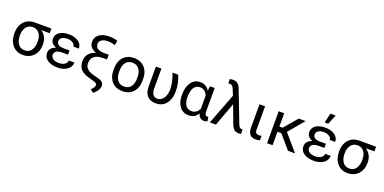

<svg xmlns="http://www.w3.org/2000/svg" viewBox="-10 -1782 5965 2985"><g transform="rotate(20 2972.5 -290.0)"><path d="M138.7 -270.5V-257.8Q138.7 -174.8 176.5 -120.8Q214.4 -66.9 286.1 -66.9Q356.9 -66.9 394 -120.8Q431.2 -174.8 431.2 -257.8V-270.5Q431.2 -320.3 416 -360.1Q400.9 -399.9 367.2 -425.5Q333.5 -451.2 285.6 -451.2Q249.5 -451.2 220.9 -436.5Q192.4 -421.9 174.6 -396.7Q156.7 -371.6 147.7 -339.4Q138.7 -307.1 138.7 -270.5ZM285.2 -528.3H563V-451.2H422.4Q470.2 -418.9 496.8 -368.4Q523.4 -317.9 523.4 -255.9V-242.7Q523.4 -172.9 495.6 -116Q467.8 -59.1 413.1 -24.7Q358.4 9.8 286.1 9.8Q175.8 9.8 111.3 -64.9Q46.9 -139.6 46.9 -257.8V-270.5Q46.9 -383.8 111.3 -456.1Q175.8 -528.3 285.2 -528.3Z M628.4 -147.5Q628.4 -239.7 732.4 -272Q687.5 -289.1 662.6 -319.1Q637.7 -349.1 637.7 -385.7Q637.7 -458.5 696.3 -498Q754.9 -537.6 855 -537.6Q945.8 -537.6 1008.1 -494.6Q1070.3 -451.7 1070.3 -381.3H978.5Q978.5 -417.5 942.1 -440.9Q905.8 -464.4 852.5 -464.4Q792 -464.4 760.7 -440.7Q729.5 -417 729.5 -382.3Q729.5 -346.2 759.5 -325.4Q789.6 -304.7 850.6 -304.7H943.8V-235.4H850.6Q720.2 -235.4 720.2 -150.4Q720.2 -113.3 755.6 -88.6Q791 -64 852.5 -64Q912.6 -64 950 -90.3Q987.3 -116.7 987.3 -154.3H1078.6Q1078.6 -121.6 1065.9 -94Q1053.2 -66.4 1031.5 -47.6Q1009.8 -28.8 981 -15.6Q952.1 -2.4 920.4 3.7Q888.7 9.8 855 9.8Q754.9 9.8 691.7 -32.5Q628.4 -74.7 628.4 -147.5Z M1189 -218.8Q1189 -291 1229.5 -340.1Q1270 -389.2 1343.3 -411.1Q1287.1 -430.2 1256.3 -465.6Q1225.6 -501 1225.6 -547.9Q1225.6 -629.9 1287.6 -675.3Q1349.6 -720.7 1456.5 -720.7Q1529.8 -720.7 1590.3 -699.2L1577.1 -624.5Q1509.8 -643.6 1460.9 -643.6Q1390.1 -643.6 1353.8 -617.4Q1317.4 -591.3 1317.4 -549.8Q1317.4 -450.2 1470.7 -450.2H1539.1V-372.1H1471.7Q1381.3 -372.1 1331.1 -334Q1280.8 -295.9 1280.8 -219.2Q1280.8 -187.5 1292 -162.6Q1303.2 -137.7 1324.5 -120.6Q1345.7 -103.5 1370.8 -92Q1396 -80.6 1428.7 -72.3L1477.5 -60.1Q1543.9 -43.9 1573.7 -21.7Q1603.5 0.5 1603.5 47.4Q1603.5 84.5 1574.5 125Q1545.4 165.5 1512.2 189.9L1460.9 149.9Q1481.4 128.9 1488.8 120.6Q1496.1 112.3 1505.1 95.2Q1514.2 78.1 1514.2 61Q1514.2 43.5 1498.3 32Q1482.4 20.5 1444.3 10.3L1412.6 2.4Q1368.2 -9.3 1337.6 -20.3Q1307.1 -31.2 1276.9 -48.8Q1246.6 -66.4 1228.8 -88.6Q1210.9 -110.8 1200 -143.6Q1189 -176.3 1189 -218.8Z M1689.9 -250V-278.3Q1689.9 -396 1755.1 -467Q1820.3 -538.1 1929.7 -538.1Q2040.5 -538.1 2105.7 -467Q2170.9 -396 2170.9 -278.3V-250Q2170.9 -131.8 2106 -61Q2041 9.8 1931.2 9.8Q1820.8 9.8 1755.4 -61Q1689.9 -131.8 1689.9 -250ZM1781.7 -278.3V-250Q1781.7 -167.5 1820.3 -117.2Q1858.9 -66.9 1931.2 -66.9Q2002.9 -66.9 2041 -116.9Q2079.1 -167 2079.1 -250V-278.3Q2079.1 -359.9 2040.3 -410.6Q2001.5 -461.4 1929.7 -461.4Q1858.9 -461.4 1820.3 -410.6Q1781.7 -359.9 1781.7 -278.3Z M2482.9 10.3Q2392.1 10.3 2341.6 -42.5Q2291 -95.2 2291 -203.1V-528.3H2382.8V-202.1Q2382.8 -131.3 2408.7 -98.9Q2434.6 -66.4 2479 -66.4Q2524.4 -66.4 2557.9 -97.2Q2591.3 -127.9 2606.7 -173.3Q2622.1 -218.8 2622.1 -270.5Q2620.1 -389.2 2565.9 -528.3H2659.2Q2713.4 -410.6 2713.4 -271Q2713.4 -224.1 2704.6 -182.4Q2695.8 -140.6 2677.2 -105.2Q2658.7 -69.8 2632.1 -44.2Q2605.5 -18.6 2567.1 -4.2Q2528.8 10.3 2482.9 10.3Z M2821.8 -248.5V-258.8Q2821.8 -385.3 2876.2 -461.7Q2930.7 -538.1 3027.3 -538.1Q3124 -538.1 3176.8 -452.1L3185.5 -528.3H3264.2V-148.9Q3264.2 -105.5 3275.1 -87.9Q3286.1 -70.3 3306.6 -70.3Q3314 -70.3 3324.7 -73.2L3335 -2.9Q3312.5 10.3 3279.8 10.3Q3201.2 10.3 3179.7 -77.1Q3127 10.3 3026.4 10.3Q2930.2 10.3 2876 -60.8Q2821.8 -131.8 2821.8 -248.5ZM2914.1 -258.8V-248.5Q2914.1 -166 2946.8 -116.2Q2979.5 -66.4 3047.4 -66.4Q3133.3 -66.4 3172.4 -153.8V-368.2Q3133.8 -461.4 3048.3 -461.4Q3002.4 -461.4 2971.4 -433.6Q2940.4 -405.8 2927.2 -361.3Q2914.1 -316.9 2914.1 -258.8Z M3376 0 3571.8 -511.7 3532.2 -609.4Q3519.5 -641.1 3504.4 -655Q3489.3 -668.9 3463.9 -668.9Q3446.3 -668.9 3439 -667.5L3437 -738.3Q3460 -745.6 3488.8 -745.6Q3540.5 -745.6 3569.1 -720.9Q3597.7 -696.3 3614.7 -652.3L3816.9 -129.4Q3827.6 -99.6 3840.3 -85.7Q3853 -71.8 3872.6 -71.8Q3886.7 -71.8 3891.1 -73.2L3894 2.9Q3877.4 7.3 3854 7.3Q3804.7 7.3 3777.3 -16.8Q3750 -41 3728.5 -96.7L3619.6 -387.2L3476.6 0Z M4005.4 -528.3H4097.7L4097.2 -144.5Q4097.2 -103 4113 -88.4Q4128.9 -73.7 4159.2 -73.7Q4183.6 -73.7 4203.6 -78.1L4204.1 -4.9Q4172.9 5.9 4133.3 5.9Q4005.4 5.9 4005.4 -139.6Z M4322.3 0V-528.3H4414.1V-308.6H4467.8L4654.8 -528.3H4768.1L4552.2 -270.5L4785.6 0H4668.9L4476.6 -222.7H4414.1V0Z M4869.6 -147.5Q4869.6 -239.7 4973.6 -272Q4928.7 -289.1 4903.8 -319.1Q4878.9 -349.1 4878.9 -385.7Q4878.9 -458.5 4937.5 -498Q4996.1 -537.6 5096.2 -537.6Q5187 -537.6 5249.3 -494.6Q5311.5 -451.7 5311.5 -381.3H5219.7Q5219.7 -417.5 5183.3 -440.9Q5147 -464.4 5093.8 -464.4Q5033.2 -464.4 5002 -440.7Q4970.7 -417 4970.7 -382.3Q4970.7 -346.2 5000.7 -325.4Q5030.8 -304.7 5091.8 -304.7H5185.1V-235.4H5091.8Q4961.4 -235.4 4961.4 -150.4Q4961.4 -113.3 4996.8 -88.6Q5032.2 -64 5093.8 -64Q5153.8 -64 5191.2 -90.3Q5228.5 -116.7 5228.5 -154.3H5319.8Q5319.8 -121.6 5307.1 -94Q5294.4 -66.4 5272.7 -47.6Q5251 -28.8 5222.2 -15.6Q5193.4 -2.4 5161.6 3.7Q5129.9 9.8 5096.2 9.8Q4996.1 9.8 4932.9 -32.5Q4869.6 -74.7 4869.6 -147.5ZM5053.7 -609.4 5089.8 -768.6H5177.7L5112.3 -609.4Z M5510.3 -270.5V-257.8Q5510.3 -174.8 5548.1 -120.8Q5585.9 -66.9 5657.7 -66.9Q5728.5 -66.9 5765.6 -120.8Q5802.7 -174.8 5802.7 -257.8V-270.5Q5802.7 -320.3 5787.6 -360.1Q5772.5 -399.9 5738.8 -425.5Q5705.1 -451.2 5657.2 -451.2Q5621.1 -451.2 5592.5 -436.5Q5564 -421.9 5546.1 -396.7Q5528.3 -371.6 5519.3 -339.4Q5510.3 -307.1 5510.3 -270.5ZM5656.7 -528.3H5934.6V-451.2H5793.9Q5841.8 -418.9 5868.4 -368.4Q5895 -317.9 5895 -255.9V-242.7Q5895 -172.9 5867.2 -116Q5839.4 -59.1 5784.7 -24.7Q5730 9.8 5657.7 9.8Q5547.4 9.8 5482.9 -64.9Q5418.5 -139.6 5418.5 -257.8V-270.5Q5418.5 -383.8 5482.9 -456.1Q5547.4 -528.3 5656.7 -528.3Z"/></g></svg>

Font: Bert Sans Medium
Style: Regular
Weight: 500
Designer: Christian Robertson, Adam Twardoch, & Cristiano Sobral
Foundry: Google
Version: Version 12.135;January 10, 2020;FontCreator 12.0.0.2547 64-b